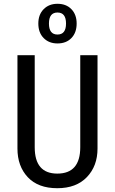

<svg xmlns="http://www.w3.org/2000/svg" viewBox="-20 -980 605 1012"><path d="M283 -960Q329 -960 356.5 -931.5Q384 -903 384 -856Q384 -808 356.5 -779.5Q329 -751 283 -751Q238 -751 210 -779.5Q182 -808 182 -856Q182 -903 210 -931.5Q238 -960 283 -960ZM328 -856Q328 -914 283 -914Q238 -914 238 -856Q238 -798 283 -798Q328 -798 328 -856ZM494 -689V-197Q494 -105 438 -46.5Q382 12 282 12Q181 12 126.5 -46Q72 -104 72 -197V-689H163V-204Q163 -65 282 -65Q403 -65 403 -204V-689Z"/></svg>

Font: Fira Sans Condensed
Style: Regular
Weight: 400
Width: 3
Designer: Carrois Corporate & Edenspiekermann AG
Foundry: Carrois Corporate GbR & Edenspiekermann AG
Version: Version 4.202;PS 004.202;hotconv 1.0.88;makeotf.lib2.5.64775